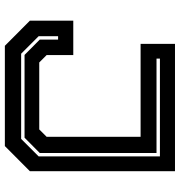

<svg xmlns="http://www.w3.org/2000/svg" viewBox="5 -745 740 790"><g transform="rotate(90 375.0 -350.0)"><path d="M168.5 0 65 -103V-281.5H206.5V-172L237 -141.5H512.5L543 -172V-558.5H160.5V-700H684.5V-103L581 0ZM201 -67H551.5L623.5 -139V-638H221V-624H609.5V-143.5L546.5 -81H206L143 -143.5V-219H129V-139Z"/></g></svg>

Font: Tourney Expanded Regular
Style: Bold
Weight: 700
Width: 7
Designer: Tyler Finck
Foundry: Etcetera Type Co
Version: Version 1.010; ttfautohint (v1.8.3)